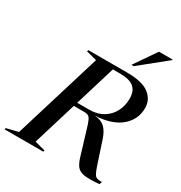

<svg xmlns="http://www.w3.org/2000/svg" viewBox="-254 -1087 1174 1243"><g transform="rotate(30 333.0 -465.5)"><path d="M172 -31.5 250.5 -10.5 247.5 0H-42.5L-39 -10.5L48 -32L247 -683.5L168 -704.5L171 -715H460.5Q575 -715 626.2 -675.8Q677.5 -636.5 677.5 -574Q677.5 -487.5 611 -431.2Q544.5 -375 420 -369Q468.5 -365.5 495.8 -339.5Q523 -313.5 539.5 -263.5L595.5 -94Q607 -60 615.8 -44Q624.5 -28 637.5 -23.5Q650.5 -19 674.5 -19.5L668 0Q597 6.5 559.2 1.5Q521.5 -3.5 503.2 -25Q485 -46.5 472.5 -88.5L421 -258Q408.5 -302.5 399 -323.2Q389.5 -344 378.5 -349.8Q367.5 -355.5 349.5 -355.5H270.5ZM371 -384Q429 -384 471.5 -409.5Q514 -435 537.2 -478.8Q560.5 -522.5 560.5 -577Q560.5 -632 529 -659.2Q497.5 -686.5 424.5 -686.5H371.5L279.5 -384ZM460.5 -772 572.5 -935H675L674.5 -931L477.5 -772Z"/></g></svg>

Font: Newsreader Display Medium
Style: Italic
Weight: 500
Italic angle: -17°
Designer: Hugues Gentile
Foundry: Production Type
Version: Version 1.001